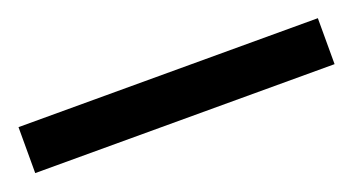

<svg xmlns="http://www.w3.org/2000/svg" viewBox="-24 -81 491 267"><g transform="rotate(-20 221.5 52.0)"><path d="M0 86V18H443V86Z"/></g></svg>

Font: Manuale ExtraBold
Style: Regular
Weight: 800
Version: Version 1.002